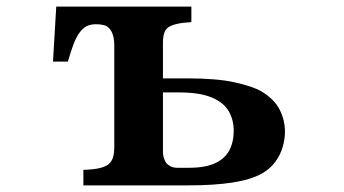

<svg xmlns="http://www.w3.org/2000/svg" viewBox="-20 -560 1040 580"><path d="M149.9 -540H558.1V-493.2Q531.7 -491.7 514.6 -487.8Q497.6 -483.9 487.8 -477.1Q479 -470.2 475.6 -458.7Q472.2 -447.3 472.2 -430.2V-323.2H549.8Q635.7 -323.2 690.2 -311Q744.6 -298.8 771 -283.2Q809.1 -259.8 825 -228.3Q840.8 -196.8 840.8 -162.1Q840.8 -139.2 833.7 -115.2Q826.7 -91.3 811 -70.3Q795.4 -49.3 770 -35.2Q737.3 -17.1 681.6 -8.5Q626 0 548.8 0H231.9V-46.9Q262.2 -47.9 280.3 -52Q298.3 -56.2 308.1 -64Q318.4 -73.2 321.8 -86.2Q325.2 -99.1 325.2 -117.2V-421.9Q325.2 -440.4 321.5 -452.9Q317.9 -465.3 311 -473.1Q304.2 -481.4 293.9 -484.1Q283.7 -486.8 270 -486.8Q252.9 -486.8 241 -480.5Q229 -474.1 219.2 -460Q209.5 -446.3 201.7 -425.3Q193.8 -404.3 185.1 -374H140.1ZM472.2 -101.1Q472.2 -92.8 474.6 -84.2Q477.1 -75.7 481.9 -67.9Q487.3 -61.5 495.6 -57.4Q503.9 -53.2 515.1 -53.2H550.8Q600.1 -53.2 629.6 -66.9Q659.2 -80.6 672.6 -105.7Q686 -130.9 686 -164.1Q686 -199.2 670.2 -225.3Q654.3 -251.5 618.2 -266.1Q582 -280.8 521 -280.8H472.2Z"/></svg>

Font: BIZ UDPMincho
Style: Bold
Weight: 700
Designer: TypeBank Co., Ltd.
Foundry: Morisawa Inc.
Version: Version 1.06